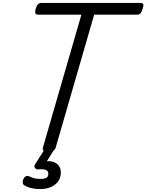

<svg xmlns="http://www.w3.org/2000/svg" viewBox="-20 -1018 996 1307"><path d="M308 15Q265 15 272 -13L534 -918H240Q225 -918 221 -927Q217 -936 223 -958Q230 -981 239 -989.5Q248 -998 263 -998H936Q951 -998 955 -989.5Q959 -981 951 -958Q945 -936 936.5 -927Q928 -918 913 -918H621L359 -13Q355 1 342.5 8Q330 15 308 15ZM255 269Q220 269 190 261.5Q160 254 142 241Q134 233 134.5 220.5Q135 208 140 199Q147 186 156 181.5Q165 177 175 181Q188 187 207 193.5Q226 200 256 200Q281 200 295 192.5Q309 185 309 165Q309 144 290 138Q271 132 242 135Q231 136 226.5 133Q222 130 217 124Q213 117 214.5 110.5Q216 104 221 97L291 -13H357L283 105L253 89Q298 75 329 80.5Q360 86 377 106Q394 126 394 156Q394 193 375 218Q356 243 324.5 256Q293 269 255 269Z"/></svg>

Font: Playwrite AU QLD
Style: Regular
Weight: 400
Designer: Veronika Burian, José Scaglione
Foundry: TypeTogether
Version: Version 1.002